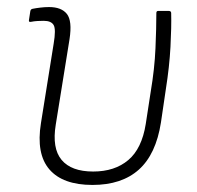

<svg xmlns="http://www.w3.org/2000/svg" viewBox="-20 -513 557 544"><path d="M242 11Q158 11 120 -33Q82 -77 96 -164L132 -389Q139 -430 132 -442Q125 -454 104 -454Q96 -454 86.5 -453.5Q77 -453 67 -451Q61 -450 62 -456L66 -482Q67 -485 68 -486Q69 -487 72 -488Q82 -490 94.5 -491.5Q107 -493 119 -493Q154 -493 169.5 -473.5Q185 -454 177 -402L138 -160Q127 -93 154.5 -60Q182 -27 244 -27Q305 -27 343.5 -59.5Q382 -92 393 -162L407 -253Q418 -318 420.5 -376Q423 -434 423 -476Q423 -482 428 -482H458Q465 -482 465 -476Q466 -436 463 -380Q460 -324 450 -261L436 -166Q422 -76 373.5 -32.5Q325 11 242 11Z"/></svg>

Font: Sofia Sans Semi Condensed ExtraLight
Style: Italic
Weight: 250
Italic angle: -9°
Version: Version 4.100